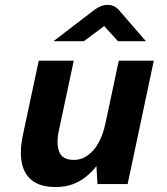

<svg xmlns="http://www.w3.org/2000/svg" viewBox="-20 -740 672 772"><path d="M203.7 12Q143.3 12 109.8 -13.8Q76.3 -39.5 67.5 -86.3Q58.8 -133.1 71.4 -194L135.8 -496H276.6L216.7 -215.2Q205.4 -164.1 217.7 -130.5Q230 -97 277.6 -97Q306.9 -97 332.1 -114.7Q357.3 -132.4 375.9 -165.3Q394.4 -198.2 404.1 -244.5L457.6 -496H598.4L493.2 0H371.9L367.7 -72Q349.4 -48.5 325.6 -29.3Q301.8 -10.2 272.1 0.9Q242.4 12 203.7 12ZM195.1 -574.4 359.3 -700.2Q370.7 -708.9 384.7 -714.7Q398.6 -720.4 412.4 -720.4Q439.9 -720.4 457.5 -700.2L566.6 -574.4H454.4L398.9 -635.2L317.2 -574.4Z"/></svg>

Font: Atkinson Hyperlegible Mono ExtraLight
Style: Italic
Weight: 200
Italic angle: -12°
Monospace: yes
Designer: Elliott Scott, Megan Eiswerth, Linus Boman, Theodore Petrosky, Letters from Sweden
Foundry: Applied Design Works, Letters from Sweden
Version: Version 2.001